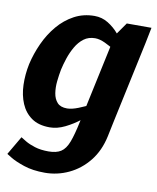

<svg xmlns="http://www.w3.org/2000/svg" viewBox="-82 -571 690 843"><g transform="rotate(10 262.5 -150.0)"><path d="M374.3 -440 512.3 -430 435.3 -70 288.7 -40ZM435.3 -70 420.3 2Q406.3 68 369.5 114Q332.7 160 281.7 184Q230.7 208 174.7 208V113Q210 113 230.3 99.8Q250.7 86.7 263.5 53.3Q276.3 20 288.7 -40ZM374.3 -440 416.3 -500H526.3L512.3 -430ZM397.7 -163.3 407.7 -160Q407.7 -160 392.8 -143Q378 -126 352.8 -101Q327.7 -76 296 -51Q264.3 -26 229.5 -9Q194.7 8 161.7 8L222.3 -87Q242.7 -87 272 -98.5Q301.3 -110 330.2 -125.2Q359 -140.3 378.3 -151.8Q397.7 -163.3 397.7 -163.3ZM434.7 -336.7Q434.7 -336.7 420.2 -348.2Q405.7 -359.7 383 -374.3Q360.3 -389 335.8 -400.5Q311.3 -412 291 -412L271.7 -508Q304.7 -508 332.3 -491Q360 -474 381 -449Q402 -424 416.7 -399Q431.3 -374 438.7 -357Q446 -340 446 -340ZM291 -412Q261.7 -412 240.7 -396.2Q219.7 -380.3 205.2 -355Q190.7 -329.7 181.5 -302Q172.3 -274.3 167 -250Q162.3 -225.7 159.3 -197.5Q156.3 -169.3 160.3 -144Q164.3 -118.7 178.7 -102.8Q193 -87 222.3 -87L161.7 8Q112 8 80.7 -14Q49.3 -36 33.7 -73Q18 -110 16.5 -156Q15 -202 25 -250Q36 -298 57 -344Q78 -390 109.2 -427Q140.3 -464 181.2 -486Q222 -508 271.7 -508ZM47.7 72.3Q55.7 77.3 71.8 87Q88 96.7 113.8 104.8Q139.7 113 175.7 113V208Q120.7 208 81 194.5Q41.3 181 20.3 168Q-0.7 155 -0.7 155Z"/></g></svg>

Font: Epunda Sans Light
Style: Italic
Weight: 300
Italic angle: -12.0243°
Designer: Simon Atzbach
Foundry: typofactur
Version: Version 2.204